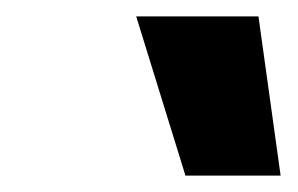

<svg xmlns="http://www.w3.org/2000/svg" viewBox="-20 -809 363 234"><path d="M206 -595 146 -789H295L322 -595Z"/></svg>

Font: Georama Condensed ExtraBold
Style: Italic
Weight: 800
Width: 3
Italic angle: -9°
Designer: Jean-Baptiste Levee
Foundry: Production Type
Version: Version 1.000